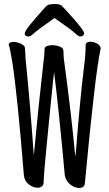

<svg xmlns="http://www.w3.org/2000/svg" viewBox="-20 -912 540 948"><path d="M376 -732Q367 -732 350.5 -748Q334 -764 249 -823Q161 -761 146 -746.5Q131 -732 121 -732Q102 -732 102 -747Q102 -765 204 -877Q214 -888 224.5 -890Q235 -892 256 -892Q278 -892 289 -879.5Q300 -867 318 -848Q395 -764 395 -748Q395 -732 376 -732ZM370 16Q348 16 326.5 -1.5Q305 -19 300 -46Q270 -375 247 -556Q242 -516 230 -394.5Q218 -273 207 -159.5Q196 -46 195 -7Q194 3 185.5 9Q177 15 166 15Q144 15 122.5 -1.5Q101 -18 98 -46Q66 -441 41 -604Q29 -678 23 -690Q23 -705 47 -705Q64 -705 82.5 -696.5Q101 -688 103 -677Q104 -670 104 -662.5Q104 -655 105 -648Q106 -641 106 -622Q125 -447 147 -144Q170 -390 194 -600Q199 -635 199 -649.5Q199 -664 200 -672Q201 -680 212 -684.5Q223 -689 238 -689Q257 -689 273.5 -682.5Q290 -676 292 -667Q292 -663 293 -661Q294 -652 294 -644Q294 -636 295 -623Q330 -369 352 -137L356 -178Q373 -398 394 -576Q403 -640 403 -691Q405 -706 427 -706Q443 -706 460 -696.5Q477 -687 477 -672Q450 -552 399 -7Q397 16 370 16Z"/></svg>

Font: Moon Stars Kai T HW
Style: Regular
Weight: 400
Designer: GuiWonder
Version: Version 1.101